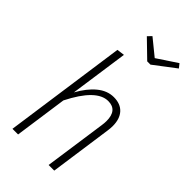

<svg xmlns="http://www.w3.org/2000/svg" viewBox="-280 -1007 1085 1085"><g transform="rotate(45 262.0 -465.0)"><path d="M450 -411Q450 -394 447 -374L394 0H349L402 -371Q405 -391 405 -407Q405 -494 332 -494Q239 -494 150 -317L105 0H60L164 -735L210 -741L160 -391Q196 -457 241.5 -494.5Q287 -532 339 -532Q392 -532 421 -500.5Q450 -469 450 -411ZM465 -930 484 -906 355 -808H329L227 -907L249 -930L346 -851Z"/></g></svg>

Font: Fira Sans Condensed ExtraLight
Style: Italic
Weight: 275
Width: 3
Italic angle: -8°
Designer: Carrois Corporate & Edenspiekermann AG
Foundry: Carrois Corporate GbR & Edenspiekermann AG
Version: Version 4.203